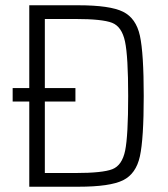

<svg xmlns="http://www.w3.org/2000/svg" viewBox="-20 -708 636 728"><path d="M28 -323V-374H91V-688H277Q397 -688 446.5 -663.5Q496 -639 510.5 -572.5Q525 -506 525 -344Q525 -182 510.5 -115.5Q496 -49 446.5 -24.5Q397 0 277 0H91V-323ZM466 -344Q466 -494 454 -550.5Q442 -607 405 -621.5Q368 -636 266 -636H150V-374H266V-323H150V-52H266Q369 -52 406 -66.5Q443 -81 454.5 -137Q466 -193 466 -344Z"/></svg>

Font: Saira SemiCondensed Light
Style: Regular
Weight: 300
Width: 4
Designer: Hector Gatti with collaboration of the Omnibus-Type team
Foundry: Omnibus-Type
Version: Version 0.072; ttfautohint (v1.8)